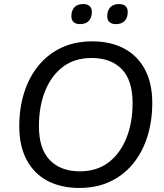

<svg xmlns="http://www.w3.org/2000/svg" viewBox="-20 -918 811 947"><path d="M371 9Q281 9 214.5 -26Q148 -61 111.5 -129.5Q75 -198 75 -295Q75 -384 99 -460.5Q123 -537 169.5 -594Q216 -651 282.5 -682.5Q349 -714 435 -714Q525 -714 591.5 -679Q658 -644 694.5 -576Q731 -508 731 -411Q731 -321 707 -244.5Q683 -168 636.5 -111Q590 -54 523.5 -22.5Q457 9 371 9ZM373 -73Q458 -73 515.5 -117Q573 -161 603.5 -237Q634 -313 634 -410Q634 -522 580.5 -577Q527 -632 432 -632Q348 -632 290.5 -588.5Q233 -545 202.5 -469Q172 -393 172 -296Q172 -183 226 -128Q280 -73 373 -73ZM552 -799Q531 -799 520 -809Q509 -819 509 -838Q509 -866 524 -882Q539 -898 567 -898Q588 -898 599 -888Q610 -878 610 -859Q610 -831 595 -815Q580 -799 552 -799ZM375 -799Q354 -799 343 -809Q332 -819 332 -838Q332 -866 347 -882Q362 -898 390 -898Q411 -898 422 -888Q433 -878 433 -859Q433 -831 418 -815Q403 -799 375 -799Z"/></svg>

Font: Nunito Medium
Style: Italic
Weight: 500
Designer: Vernon Adams
Foundry: Vernon Adams
Version: Version 3.601